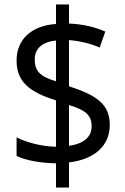

<svg xmlns="http://www.w3.org/2000/svg" viewBox="-20 -779 560 857"><path d="M230 -50V58H288V-54C404 -68 470 -130 470 -221C470 -316 409 -354 288 -394V-600C338 -596 385 -584 425 -567L450 -638C405 -658 352 -671 288 -674V-759H230V-672C123 -665 54 -605 54 -509C54 -417 107 -369 230 -331V-124C166 -125 96 -144 54 -166V-83C95 -63 161 -51 230 -50ZM230 -598V-416C158 -438 135 -462 135 -514C135 -560 166 -592 230 -598ZM288 -128V-310C364 -287 389 -264 389 -215C389 -170 357 -138 288 -128Z"/></svg>

Font: Noto Sans Devanagari UI SemiCondensed
Style: Regular
Weight: 400
Width: 4
Designer: Jelle Bosma - Monotype Design Team
Foundry: Monotype Imaging Inc.
Version: Version 2.004